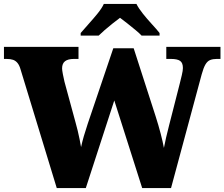

<svg xmlns="http://www.w3.org/2000/svg" viewBox="-26 -951 1135 971"><path d="M78 -600Q72 -621 62.5 -632.5Q53 -644 40 -648.5Q27 -653 7 -653H-6V-714H371V-653H348Q318 -653 303 -641.5Q288 -630 288 -605Q288 -597 292 -575.5Q296 -554 300 -538L356 -332Q362 -312 367 -290Q372 -268 376.5 -247Q381 -226 384 -207Q390 -235 398 -262.5Q406 -290 418 -326L547 -707H650L761 -363Q776 -316 786.5 -275.5Q797 -235 803 -203Q807 -225 814 -255.5Q821 -286 829.5 -318.5Q838 -351 845 -379L883 -528Q888 -548 893.5 -571Q899 -594 899 -607Q899 -633 885 -643Q871 -653 838 -653H815V-714H1089V-653H1070Q1051 -653 1037 -647.5Q1023 -642 1013 -625Q1003 -608 994 -575L839 0H693L552 -443L408 0H261ZM382 -784Q398 -803 421.5 -829Q445 -855 467 -882Q489 -909 499 -931H664Q675 -909 696.5 -882Q718 -855 742 -829Q766 -803 781 -784V-771H690Q680 -782 659.5 -799Q639 -816 617.5 -833Q596 -850 581 -861Q566 -850 544.5 -833Q523 -816 503.5 -799Q484 -782 473 -771H382Z"/></svg>

Font: Noto Serif Bengali Black
Style: Regular
Weight: 900
Version: Version 2.003